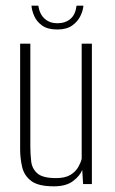

<svg xmlns="http://www.w3.org/2000/svg" viewBox="-20 -649 404 677"><path d="M170 8Q115 8 90 -11Q65 -30 58 -60.5Q51 -91 51 -123V-495H87V-132Q87 -106 90 -80Q93 -54 112 -37.5Q131 -21 177 -21Q210 -21 228.5 -32.5Q247 -44 256 -60Q265 -76 268 -89V-495H304V0H273L270 -50Q262 -29 237.5 -10.5Q213 8 170 8ZM182 -545Q148 -545 128.5 -559Q109 -573 100.5 -593Q92 -613 91 -629H115Q120 -598 138 -582.5Q156 -567 182 -567Q210 -567 228 -582Q246 -597 250 -629H274Q273 -612 263.5 -592.5Q254 -573 234.5 -559Q215 -545 182 -545Z"/></svg>

Font: Alumni Sans ExtraLight
Style: Regular
Weight: 250
Version: Version 1.018